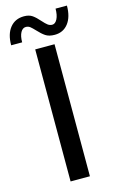

<svg xmlns="http://www.w3.org/2000/svg" viewBox="-170 -927 591 979"><g transform="rotate(-15 125.5 -437.5)"><path d="M75 -697H177V0H75ZM105 -789Q90 -805 80.5 -812.5Q71 -820 58 -820Q41 -820 30.5 -801Q20 -782 20 -749H-38Q-38 -808 -11 -841.5Q16 -875 63 -875Q90 -875 107 -863Q124 -851 143 -829Q158 -812 168.5 -804Q179 -796 192 -796Q208 -796 218.5 -816.5Q229 -837 229 -871H289Q289 -811 262.5 -777Q236 -743 191 -743Q161 -743 143 -755Q125 -767 105 -789Z"/></g></svg>

Font: Hanken Grotesk Medium
Style: Regular
Weight: 500
Designer: Alfredo Marco Pradil
Foundry: Hanken Design Co.
Version: Version 3.014